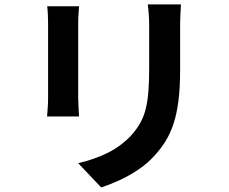

<svg xmlns="http://www.w3.org/2000/svg" viewBox="-20 -796 1040 873"><path d="M802.8 -776.1Q801.8 -755.4 800.4 -730.7Q799 -705.9 799 -675.8Q799 -650.1 799 -613Q799 -575.9 799 -539.3Q799 -502.7 799 -478Q799 -397.8 791.4 -337.9Q783.8 -278 768.9 -233.2Q754 -188.5 732.5 -153.8Q711 -119.1 682.6 -88.5Q650.1 -52.1 607.2 -23.6Q564.4 4.9 520.8 24.5Q477.3 44.2 440.3 56.4L335.5 -54Q410.2 -71.3 470.6 -101.5Q531 -131.8 576.4 -180.2Q602.1 -208.8 618.3 -238Q634.5 -267.3 643 -302.5Q651.5 -337.8 654.9 -382.7Q658.3 -427.6 658.3 -486.4Q658.3 -512.1 658.3 -548Q658.3 -583.9 658.3 -619.1Q658.3 -654.2 658.3 -675.8Q658.3 -705.9 656.5 -730.7Q654.7 -755.4 651.9 -776.1ZM339.4 -767.5Q338.4 -750.3 337 -732.6Q335.6 -714.9 335.6 -691.2Q335.6 -680.2 335.6 -655.1Q335.6 -630 335.6 -596.6Q335.6 -563.2 335.6 -526.8Q335.6 -490.4 335.6 -456Q335.6 -421.5 335.6 -394.5Q335.6 -367.4 335.6 -353.4Q335.6 -334.4 337 -309.3Q338.4 -284.1 339.4 -266.3H194Q195.2 -280.2 197 -305.9Q198.7 -331.6 198.7 -354.2Q198.7 -368.2 198.7 -395.2Q198.7 -422.3 198.7 -456.7Q198.7 -491.2 198.7 -527.6Q198.7 -563.9 198.7 -597Q198.7 -630 198.7 -655.1Q198.7 -680.2 198.7 -691.2Q198.7 -705 197.7 -727.6Q196.7 -750.3 194.7 -767.5Z"/></svg>

Font: Noto Sans TC Thin
Style: Regular
Weight: 100
Designer: Ryoko NISHIZUKA 西塚涼子 (kana, bopomofo & ideographs); Paul D. Hunt (Latin, Greek & Cyrillic); Sandoll Communications 산돌커뮤니
Foundry: Adobe
Version: Version 2.004-H2;hotconv 1.0.118;makeotfexe 2.5.65603